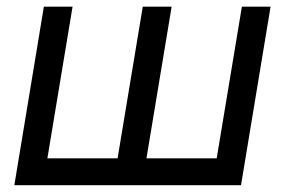

<svg xmlns="http://www.w3.org/2000/svg" viewBox="-20 -542 834 562"><path d="M108.4 -522.5H192.4L118.7 -78.6H324.2L397.9 -522.5H482.4L408.7 -78.6H614.3L688 -522.5H772L685.5 0H22Z"/></svg>

Font: Inter 28pt
Style: Italic
Weight: 400
Italic angle: -9.3988°
Designer: Rasmus Andersson
Foundry: rsms
Version: Version 4.001;git-66647c0bb